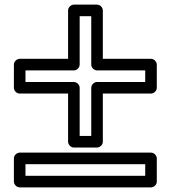

<svg xmlns="http://www.w3.org/2000/svg" viewBox="-20 -784 736 829"><path d="M374 -405V-197H324V-405C324 -420.1 309.7 -430 299 -430H90V-480H299C314.1 -480 324 -494.3 324 -505V-714H374V-505C374 -489.9 388.3 -480 399 -480H607V-430H399C383.9 -430 374 -415.7 374 -405ZM424 -380H632C642.7 -380 657 -389.9 657 -405V-505C657 -515.7 647.1 -530 632 -530H424V-739C424 -749.7 414.1 -764 399 -764H299C288.3 -764 274 -754.1 274 -739V-530H65C54.3 -530 40 -520.1 40 -505V-405C40 -394.3 49.9 -380 65 -380H274V-172C274 -161.3 283.9 -147 299 -147H399C409.7 -147 424 -156.9 424 -172ZM90 -25V-75H607V-25ZM40 0C40 10.7 49.9 25 65 25H632C642.7 25 657 15.1 657 0V-100C657 -110.7 647.1 -125 632 -125H65C54.3 -125 40 -115.1 40 -100Z"/></svg>

Font: Fog Sans
Style: Outline
Weight: 700
Foundry: Intel Corporation
Version: Version 1.00